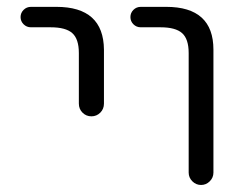

<svg xmlns="http://www.w3.org/2000/svg" viewBox="-20 -562 713 560"><path d="M390.6 -482.4Q377.9 -482.4 369.1 -491.2Q360.4 -500 360.4 -512.2Q360.4 -524.4 369.1 -533.2Q377.9 -542 390.6 -542H464.8Q602.5 -542 602.5 -417V-58.6Q602.5 -43.9 591.8 -33.2Q581.1 -22.5 566.4 -22.5Q551.8 -22.5 541 -33.2Q530.3 -43.9 530.3 -58.6V-407.2Q530.3 -448.2 511.2 -465.3Q492.2 -482.4 448.2 -482.4ZM70.3 -482.4Q57.6 -482.4 48.8 -491.2Q40 -500 40 -512.2Q40 -524.4 48.8 -533.2Q57.6 -542 70.3 -542H144.5Q282.2 -542 283.2 -417V-259.8Q283.2 -244.1 272.5 -233.4Q261.7 -222.7 246.6 -222.7Q231.4 -222.7 220.7 -233.4Q210 -244.1 210 -259.8V-407.2Q210 -448.2 190.9 -465.3Q171.9 -482.4 127.9 -482.4Z"/></svg>

Font: Gen Jyuu Gothic P Normal
Style: Regular
Weight: 300
Designer: [Source Han Sans]
Ryoko NISHIZUKA  (kana & ideographs); Paul D. Hunt (Latin, Greek & Cyrillic); Wenlong ZHANG  (bopomofo
Version: Version 1.002.20150607